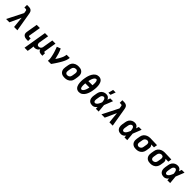

<svg xmlns="http://www.w3.org/2000/svg" viewBox="651 -3119 5696 5696"><g transform="rotate(45 3499.0 -271.5)"><path d="M137 0H-2L253 -504L242 -575L241 -576Q240 -586 238 -595.5Q236 -605 229.5 -612Q223 -619 213.5 -622Q204 -625 194 -625H141V-735H194Q217 -735 239.5 -733.5Q262 -732 282.5 -725Q303 -718 319.5 -705Q336 -692 346.5 -674Q357 -656 362.5 -635Q368 -614 372 -593L472 0H333L298 -353Z M921 0H870Q846 0 823 -3Q800 -6 778.5 -14Q757 -22 740 -36.5Q723 -51 713 -70.5Q703 -90 701 -113.5Q699 -137 703 -161L763 -520H897L834 -143Q833 -135 835 -128Q837 -121 842 -117Q847 -113 854.5 -111.5Q862 -110 869 -110H920Z M987 215 1109 -520H1242L1191 -216Q1189 -203 1188.5 -189.5Q1188 -176 1190 -163.5Q1192 -151 1197 -139Q1202 -127 1211 -118.5Q1220 -110 1232.5 -106Q1245 -102 1258 -102Q1276 -102 1294 -107Q1312 -112 1327 -124Q1342 -136 1351 -153.5Q1360 -171 1363 -189L1418 -520H1551L1487 -132Q1486 -126 1486.5 -120Q1487 -114 1490.5 -110Q1494 -106 1500 -104Q1506 -102 1512 -102H1531V8H1493Q1468 8 1445 4Q1422 0 1402 -11Q1382 -22 1369 -41Q1356 -60 1351 -83Q1340 -63 1324 -45Q1308 -27 1288.5 -15Q1269 -3 1246.5 2.5Q1224 8 1203 8Q1189 8 1175.5 6.5Q1162 5 1149 1Q1149 27 1145.5 54Q1142 81 1138 108L1120 215Z M1752 0Q1757 -33 1755.5 -65Q1754 -97 1748.5 -128Q1743 -159 1736.5 -189Q1730 -219 1722.5 -249.5Q1715 -280 1706 -309.5Q1697 -339 1687 -368Q1677 -397 1666.5 -425.5Q1656 -454 1644 -482L1763 -528Q1800 -449 1826 -364.5Q1852 -280 1870 -193Q1884 -215 1898.5 -237Q1913 -259 1926.5 -281.5Q1940 -304 1952 -326.5Q1964 -349 1975 -372.5Q1986 -396 1995.5 -420Q2005 -444 2009 -468L2018 -520H2151L2142 -468Q2137 -436 2125 -405Q2113 -374 2099 -344Q2085 -314 2068.5 -284.5Q2052 -255 2034.5 -226Q2017 -197 1999 -168.5Q1981 -140 1962.5 -112Q1944 -84 1924.5 -56Q1905 -28 1885 0Z M2457 8Q2424 8 2392.5 2.5Q2361 -3 2334.5 -17.5Q2308 -32 2288.5 -55.5Q2269 -79 2259 -108Q2249 -137 2248.5 -169.5Q2248 -202 2253 -234L2270 -334Q2274 -361 2284.5 -388.5Q2295 -416 2312.5 -439.5Q2330 -463 2354.5 -480.5Q2379 -498 2406 -509Q2433 -520 2461 -524Q2489 -528 2516 -528Q2549 -528 2580.5 -522.5Q2612 -517 2639 -502.5Q2666 -488 2685.5 -464.5Q2705 -441 2714.5 -412Q2724 -383 2724.5 -350.5Q2725 -318 2720 -286L2704 -186Q2699 -159 2689 -131.5Q2679 -104 2661 -80.5Q2643 -57 2618.5 -39.5Q2594 -22 2567.5 -11Q2541 0 2512.5 4Q2484 8 2457 8ZM2457 -102Q2478 -102 2498.5 -108.5Q2519 -115 2535.5 -129.5Q2552 -144 2561 -164Q2570 -184 2573 -204L2590 -304Q2594 -325 2592.5 -345.5Q2591 -366 2582 -383Q2573 -400 2555 -409Q2537 -418 2517 -418Q2496 -418 2475.5 -411.5Q2455 -405 2438.5 -390.5Q2422 -376 2412.5 -356Q2403 -336 2400 -316L2383 -216Q2380 -195 2381 -174.5Q2382 -154 2391.5 -137Q2401 -120 2419 -111Q2437 -102 2457 -102Z M3057 8Q3023 8 2993.5 -3Q2964 -14 2942.5 -36Q2921 -58 2908 -86.5Q2895 -115 2888 -145.5Q2881 -176 2878.5 -208.5Q2876 -241 2876.5 -273.5Q2877 -306 2880.5 -339.5Q2884 -373 2890 -406Q2894 -433 2900.5 -461Q2907 -489 2915.5 -516.5Q2924 -544 2936 -570.5Q2948 -597 2963 -622.5Q2978 -648 2998 -670.5Q3018 -693 3043 -710Q3068 -727 3096.5 -735Q3125 -743 3152 -743Q3186 -743 3215.5 -732Q3245 -721 3266.5 -699Q3288 -677 3301 -648.5Q3314 -620 3321 -589.5Q3328 -559 3330.5 -526.5Q3333 -494 3332.5 -461.5Q3332 -429 3328.5 -395.5Q3325 -362 3319 -329Q3315 -302 3308.5 -274Q3302 -246 3293.5 -218.5Q3285 -191 3273.5 -164.5Q3262 -138 3246.5 -112.5Q3231 -87 3211 -64.5Q3191 -42 3166 -25Q3141 -8 3112.5 0Q3084 8 3057 8ZM3027 -423H3200Q3201 -438 3202 -453Q3203 -468 3203.5 -483Q3204 -498 3204 -512.5Q3204 -527 3203 -541.5Q3202 -556 3199.5 -570.5Q3197 -585 3192 -598.5Q3187 -612 3177.5 -622.5Q3168 -633 3153 -633Q3137 -633 3122 -624Q3107 -615 3096 -602Q3085 -589 3077 -574.5Q3069 -560 3062 -545Q3055 -530 3050 -515Q3045 -500 3040.5 -484.5Q3036 -469 3032.5 -453.5Q3029 -438 3027 -423ZM3057 -102Q3073 -102 3088 -111Q3103 -120 3113.5 -133Q3124 -146 3132 -160.5Q3140 -175 3147 -190Q3154 -205 3159 -220Q3164 -235 3168.5 -250.5Q3173 -266 3176.5 -281.5Q3180 -297 3182 -312H3009Q3008 -297 3007 -282Q3006 -267 3005.5 -252Q3005 -237 3005 -222.5Q3005 -208 3006 -193.5Q3007 -179 3010 -164.5Q3013 -150 3017.5 -136.5Q3022 -123 3032 -112.5Q3042 -102 3057 -102Z M3621 8Q3591 8 3562 1.5Q3533 -5 3509 -21Q3485 -37 3469.5 -61Q3454 -85 3446.5 -113.5Q3439 -142 3439.5 -172.5Q3440 -203 3445 -234L3462 -334Q3466 -360 3474.5 -385Q3483 -410 3497.5 -433.5Q3512 -457 3533 -475.5Q3554 -494 3579 -506.5Q3604 -519 3629.5 -523.5Q3655 -528 3681 -528Q3705 -528 3727 -521.5Q3749 -515 3766.5 -502Q3784 -489 3796.5 -471Q3809 -453 3818 -433Q3825 -454 3832.5 -476Q3840 -498 3848 -520H3965Q3938 -453 3912 -385Q3886 -317 3858 -250Q3865 -188 3870 -125Q3875 -62 3881 0H3764Q3764 -18 3764 -36.5Q3764 -55 3763 -74Q3750 -57 3734.5 -41.5Q3719 -26 3700.5 -15Q3682 -4 3661.5 2Q3641 8 3621 8ZM3622 -102Q3640 -102 3657.5 -111.5Q3675 -121 3687.5 -135Q3700 -149 3710.5 -165.5Q3721 -182 3729.5 -199Q3738 -216 3745.5 -233Q3753 -250 3760 -268Q3759 -284 3757 -299.5Q3755 -315 3752 -330.5Q3749 -346 3744.5 -360.5Q3740 -375 3732 -388Q3724 -401 3711 -409.5Q3698 -418 3681 -418Q3664 -418 3646.5 -408.5Q3629 -399 3618 -384Q3607 -369 3601 -351.5Q3595 -334 3592 -316L3575 -216Q3573 -204 3572.5 -192Q3572 -180 3572.5 -168Q3573 -156 3575.5 -144.5Q3578 -133 3584 -123.5Q3590 -114 3600 -108Q3610 -102 3622 -102ZM3691 -600 3731 -758H3838L3779 -600Z M4137 0H3998L4253 -504L4242 -575L4241 -576Q4240 -586 4238 -595.5Q4236 -605 4229.5 -612Q4223 -619 4213.5 -622Q4204 -625 4194 -625H4141V-735H4194Q4217 -735 4239.5 -733.5Q4262 -732 4282.5 -725Q4303 -718 4319.5 -705Q4336 -692 4346.5 -674Q4357 -656 4362.5 -635Q4368 -614 4372 -593L4472 0H4333L4298 -353Z M4821 8Q4791 8 4762 1.5Q4733 -5 4709 -21Q4685 -37 4669.5 -61Q4654 -85 4646.5 -113.5Q4639 -142 4639.5 -172.5Q4640 -203 4645 -234L4662 -334Q4666 -360 4674.5 -385Q4683 -410 4697.5 -433.5Q4712 -457 4733 -475.5Q4754 -494 4779 -506.5Q4804 -519 4829.5 -523.5Q4855 -528 4881 -528Q4905 -528 4927 -521.5Q4949 -515 4966.5 -502Q4984 -489 4996.5 -471Q5009 -453 5018 -433Q5025 -454 5032.5 -476Q5040 -498 5048 -520H5165Q5138 -453 5112 -385Q5086 -317 5058 -250Q5065 -188 5070 -125Q5075 -62 5081 0H4964Q4964 -18 4964 -36.5Q4964 -55 4963 -74Q4950 -57 4934.5 -41.5Q4919 -26 4900.5 -15Q4882 -4 4861.5 2Q4841 8 4821 8ZM4822 -102Q4840 -102 4857.5 -111.5Q4875 -121 4887.5 -135Q4900 -149 4910.5 -165.5Q4921 -182 4929.5 -199Q4938 -216 4945.5 -233Q4953 -250 4960 -268Q4959 -284 4957 -299.5Q4955 -315 4952 -330.5Q4949 -346 4944.5 -360.5Q4940 -375 4932 -388Q4924 -401 4911 -409.5Q4898 -418 4881 -418Q4864 -418 4846.5 -408.5Q4829 -399 4818 -384Q4807 -369 4801 -351.5Q4795 -334 4792 -316L4775 -216Q4773 -204 4772.5 -192Q4772 -180 4772.5 -168Q4773 -156 4775.5 -144.5Q4778 -133 4784 -123.5Q4790 -114 4800 -108Q4810 -102 4822 -102Z M5453 8Q5421 8 5390 2.5Q5359 -3 5332.5 -18Q5306 -33 5287 -56.5Q5268 -80 5258.5 -109Q5249 -138 5248.5 -170Q5248 -202 5253 -234L5270 -334Q5274 -361 5284.5 -387.5Q5295 -414 5313 -437Q5331 -460 5355 -477.5Q5379 -495 5405 -505.5Q5431 -516 5458.5 -522Q5486 -528 5513 -528H5531L5811 -520L5793 -410L5674 -413Q5686 -402 5695.5 -388Q5705 -374 5710 -357.5Q5715 -341 5715 -322.5Q5715 -304 5712 -286L5696 -186Q5691 -159 5681 -132Q5671 -105 5653.5 -81.5Q5636 -58 5612.5 -40Q5589 -22 5562.5 -11Q5536 0 5508 4Q5480 8 5453 8ZM5454 -102Q5474 -102 5494 -109Q5514 -116 5529.5 -130.5Q5545 -145 5553.5 -164.5Q5562 -184 5565 -204L5582 -304Q5585 -323 5585 -342.5Q5585 -362 5577.5 -379Q5570 -396 5554.5 -406Q5539 -416 5520 -418H5507Q5487 -418 5467.5 -410Q5448 -402 5433.5 -387.5Q5419 -373 5411 -354Q5403 -335 5400 -316L5383 -216Q5380 -196 5380.5 -175.5Q5381 -155 5390 -138Q5399 -121 5416.5 -111.5Q5434 -102 5454 -102Z M6053 8Q6021 8 5990 2.5Q5959 -3 5932.5 -18Q5906 -33 5887 -56.5Q5868 -80 5858.5 -109Q5849 -138 5848.5 -170Q5848 -202 5853 -234L5870 -334Q5874 -361 5884.5 -387.5Q5895 -414 5913 -437Q5931 -460 5955 -477.5Q5979 -495 6005 -505.5Q6031 -516 6058.5 -522Q6086 -528 6113 -528H6131L6411 -520L6393 -410L6274 -413Q6286 -402 6295.5 -388Q6305 -374 6310 -357.5Q6315 -341 6315 -322.5Q6315 -304 6312 -286L6296 -186Q6291 -159 6281 -132Q6271 -105 6253.5 -81.5Q6236 -58 6212.5 -40Q6189 -22 6162.5 -11Q6136 0 6108 4Q6080 8 6053 8ZM6054 -102Q6074 -102 6094 -109Q6114 -116 6129.5 -130.5Q6145 -145 6153.5 -164.5Q6162 -184 6165 -204L6182 -304Q6185 -323 6185 -342.5Q6185 -362 6177.5 -379Q6170 -396 6154.5 -406Q6139 -416 6120 -418H6107Q6087 -418 6067.5 -410Q6048 -402 6033.5 -387.5Q6019 -373 6011 -354Q6003 -335 6000 -316L5983 -216Q5980 -196 5980.5 -175.5Q5981 -155 5990 -138Q5999 -121 6016.5 -111.5Q6034 -102 6054 -102Z M6621 8Q6591 8 6562 1.5Q6533 -5 6509 -21Q6485 -37 6469.5 -61Q6454 -85 6446.5 -113.5Q6439 -142 6439.5 -172.5Q6440 -203 6445 -234L6462 -334Q6466 -360 6474.5 -385Q6483 -410 6497.5 -433.5Q6512 -457 6533 -475.5Q6554 -494 6579 -506.5Q6604 -519 6629.5 -523.5Q6655 -528 6681 -528Q6705 -528 6727 -521.5Q6749 -515 6766.5 -502Q6784 -489 6796.5 -471Q6809 -453 6818 -433Q6825 -454 6832.5 -476Q6840 -498 6848 -520H6965Q6938 -453 6912 -385Q6886 -317 6858 -250Q6865 -188 6870 -125Q6875 -62 6881 0H6764Q6764 -18 6764 -36.5Q6764 -55 6763 -74Q6750 -57 6734.5 -41.5Q6719 -26 6700.5 -15Q6682 -4 6661.5 2Q6641 8 6621 8ZM6622 -102Q6640 -102 6657.5 -111.5Q6675 -121 6687.5 -135Q6700 -149 6710.5 -165.5Q6721 -182 6729.5 -199Q6738 -216 6745.5 -233Q6753 -250 6760 -268Q6759 -284 6757 -299.5Q6755 -315 6752 -330.5Q6749 -346 6744.5 -360.5Q6740 -375 6732 -388Q6724 -401 6711 -409.5Q6698 -418 6681 -418Q6664 -418 6646.5 -408.5Q6629 -399 6618 -384Q6607 -369 6601 -351.5Q6595 -334 6592 -316L6575 -216Q6573 -204 6572.5 -192Q6572 -180 6572.5 -168Q6573 -156 6575.5 -144.5Q6578 -133 6584 -123.5Q6590 -114 6600 -108Q6610 -102 6622 -102Z"/></g></svg>

Font: Iosevka Aile Extrabold
Style: Italic
Weight: 800
Italic angle: -9°
Designer: Belleve Invis
Foundry: Belleve Invis
Version: Version 31.1.0; ttfautohint (v1.8.4)